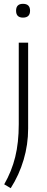

<svg xmlns="http://www.w3.org/2000/svg" viewBox="-20 -763 243 1003"><path d="M100 -671Q64 -671 64 -707Q64 -743 100 -743Q137 -743 137 -707Q137 -671 100 -671ZM2 200Q41 132 59.5 57Q78 -18 78 -114V-540H127V-91Q127 -8 103.5 71.5Q80 151 36 220Z"/></svg>

Font: Encode Sans Narrow
Style: ExtraLight
Weight: 200
Designer: Pablo Impallari, Andres Torresi
Foundry: Pablo Impallari, Andres Torresi
Version: Version 1.000; ttfautohint (v1.00) -l 8 -r 50 -G 200 -x 14 -